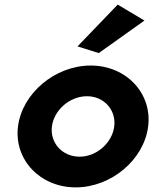

<svg xmlns="http://www.w3.org/2000/svg" viewBox="-20 -789 664 832"><path d="M316 -588 408 -559 606 -700 490 -769ZM205 -241C214 -312 282 -372 357 -372C431 -372 484 -312 475 -241C466 -170 399 -110 325 -110C250 -110 196 -170 205 -241ZM58 -241C40 -97 154 23 308 23C462 23 604 -97 622 -241C640 -385 527 -505 373 -505C219 -505 76 -385 58 -241Z"/></svg>

Font: Bluebird
Style: SfBdObl
Weight: 700
Designer: Jasper
Foundry: Cannot Into Space Fonts
Version: Version 0.98